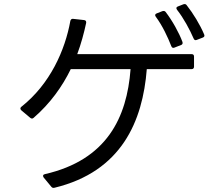

<svg xmlns="http://www.w3.org/2000/svg" viewBox="-20 -888 1040 947"><path d="M981 -703C988 -706 990 -711 987 -718C967 -766 932 -823 901 -862C897 -868 892 -869 885 -867L857 -856C849 -853 848 -847 853 -840C886 -798 916 -742 935 -698C938 -691 943 -688 950 -691ZM873 -666C880 -668 882 -674 880 -681C863 -727 830 -786 797 -829C793 -834 788 -835 781 -833L753 -822C745 -819 743 -813 748 -806C781 -762 808 -704 825 -660C828 -653 833 -650 840 -653ZM129 -307C135 -302 141 -302 146 -307C228 -378 287 -461 329 -547H624C606 -308 507 -99 201 -29C192 -27 190 -21 195 -13L233 33C237 38 242 40 249 38C580 -42 684 -291 704 -547H925C933 -547 937 -552 937 -559V-609C937 -617 933 -621 925 -621H361C380 -672 394 -724 405 -775C406 -783 403 -788 395 -789L341 -795C333 -796 329 -792 327 -785C301 -641 228 -474 85 -361C79 -356 79 -350 85 -344Z"/></svg>

Font: LINE Seed JP App_OTF Regular
Style: Regular
Weight: 400
Designer: LY Corporation & Fontrix & Fontworks
Version: Version 1.002